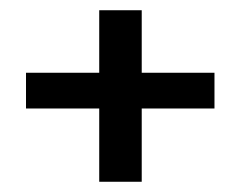

<svg xmlns="http://www.w3.org/2000/svg" viewBox="-20 -459 470 375"><path d="M398.9 -316.9V-247.1H256.8V-104H173.8V-247.1H30.8V-316.9H173.8V-439H256.8V-316.9Z"/></svg>

Font: Lobster Two
Style: Regular
Weight: 400
Designer: Pablo Impallari
Foundry: Pablo Impallari. www.impallari.com
Version: Version 1.006